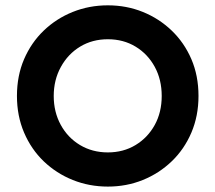

<svg xmlns="http://www.w3.org/2000/svg" viewBox="-20 -689 812 724"><path d="M386.7 14.6Q316.4 14.6 254.4 -10.3Q192.4 -35.2 145 -80.6Q97.7 -126 70.8 -189Q43.9 -252 43.9 -327.1Q43.9 -403.3 70.8 -465.8Q97.7 -528.3 145 -573.7Q192.4 -619.1 254.4 -644Q316.4 -668.9 386.7 -668.9Q457 -668.9 518.6 -644Q580.1 -619.1 627.4 -573.7Q674.8 -528.3 701.7 -465.8Q728.5 -403.3 728.5 -327.1Q728.5 -252 701.7 -189Q674.8 -126 627.4 -80.6Q580.1 -35.2 518.6 -10.3Q457 14.6 386.7 14.6ZM386.7 -114.3Q445.3 -114.3 491.2 -142.1Q537.1 -169.9 563.5 -217.8Q589.8 -265.6 589.8 -327.1Q589.8 -388.7 563.5 -437Q537.1 -485.4 491.2 -513.2Q445.3 -541 386.7 -541Q328.1 -541 282.2 -513.2Q236.3 -485.4 209.5 -436.5Q182.6 -387.7 182.6 -327.1Q182.6 -266.6 209 -218.3Q235.4 -169.9 281.7 -142.1Q328.1 -114.3 386.7 -114.3Z"/></svg>

Font: Sen
Style: Bold
Weight: 700
Designer: Kosal Sen, Philatype
Foundry: Philatype
Version: Version 2.000;gftools[0.9.31]